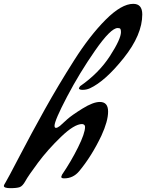

<svg xmlns="http://www.w3.org/2000/svg" viewBox="-54 -901 761 1000"><path d="M466 -370Q509 -370 509 -320Q509 -270 474 -194Q423 -87 358 -9Q327 28 280 28Q265 28 265 20L269 9Q316 -60 352.5 -133.5Q389 -207 389 -240Q389 -246 385.5 -250Q382 -254 374 -255Q333 -255 263.5 -188Q194 -121 143.5 -53Q93 15 78.5 41.5Q64 68 49 73.5Q34 79 0 79Q-34 79 -34 67Q-34 63 -24.5 48Q-15 33 47.5 -87Q110 -207 179.5 -331.5Q249 -456 331.5 -586Q414 -716 496.5 -798.5Q579 -881 640 -881Q687 -881 687 -826Q687 -720 590.5 -599Q494 -478 414 -441Q396 -433 376.5 -433Q357 -433 357 -442L363 -452Q461 -520 518.5 -609Q576 -698 576 -734Q576 -746 573 -750.5Q570 -755 559 -755Q523 -755 441.5 -638Q360 -521 295 -397Q230 -273 230 -246Q230 -235 237.5 -235Q245 -235 258 -245Q273 -259 296.5 -280Q320 -301 375.5 -335.5Q431 -370 466 -370Z"/></svg>

Font: Condiment
Style: Regular
Weight: 400
Designer: Angel Koziupa, Alejandro Paul
Foundry: Angel Koziupa, Alejandro Paul
Version: Version 1.001